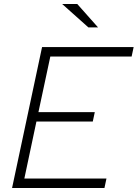

<svg xmlns="http://www.w3.org/2000/svg" viewBox="-20 -934 684 954"><path d="M40 0 189 -700H644L634 -653H230L171 -377H451L441 -330H161L101 -47H509L499 0ZM419 -798 289 -914H364L467 -798Z"/></svg>

Font: Red Hat Text VF
Style: Italic
Weight: 300
Italic angle: -12°
Designer: Pentagram, MCKL
Foundry: Pentagram, MCKL
Version: Version 1.023